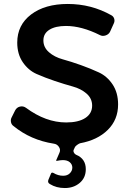

<svg xmlns="http://www.w3.org/2000/svg" viewBox="-20 -725 662 969"><path d="M576 -198Q576 -121 524 -69.5Q472 -18 384 -2Q378 0 369 6.5Q360 13 358 18L352 31Q349 37 353 45Q357 53 364 56Q413 76 413 129Q413 172 382.5 198Q352 224 307 224Q264 224 232 204Q219 197 224 183L237 152Q240 143 250 148Q273 162 299 162Q320 162 332.5 149.5Q345 137 345 121Q345 105 332.5 94Q320 83 297 83Q286 83 266 87Q262 87 264 83L280 46Q287 31 277.5 16.5Q268 2 251 0Q135 -18 48 -89Q38 -96 35.5 -108.5Q33 -121 38 -131L56 -167Q64 -183 80.5 -187Q97 -191 111 -181Q211 -107 314 -107Q376 -107 410.5 -129.5Q445 -152 445 -192Q445 -228 417 -252.5Q389 -277 347 -288.5Q305 -300 256 -316.5Q207 -333 165 -351.5Q123 -370 95 -411Q67 -452 67 -510Q67 -599 137 -652Q207 -705 322 -705Q441 -705 542 -648Q553 -642 556.5 -630Q560 -618 554 -606L535 -564Q528 -551 512.5 -546Q497 -541 484 -548Q392 -594 313 -594Q260 -594 229.5 -575Q199 -556 199 -521Q199 -486 227 -461.5Q255 -437 297 -425.5Q339 -414 388 -396.5Q437 -379 479 -359.5Q521 -340 548.5 -298.5Q576 -257 576 -198Z"/></svg>

Font: Trueno
Style: Round
Weight: 400
Designer: Julieta Ulanovsky, Jasper
Foundry: Julieta Ulanovsky, Cannot Into Space Fonts
Version: Version 3.001